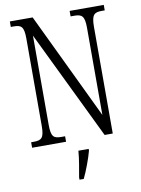

<svg xmlns="http://www.w3.org/2000/svg" viewBox="-100 -781 786 1069"><g transform="rotate(-10 293.0 -246.5)"><path d="M32 0H224V-31H203C160 -31 145 -41 145 -111V-614L442 0H488V-603C488 -672 504 -683 546 -683H563V-714H370V-683H391C433 -683 449 -672 449 -605V-112L161 -714H32V-683H48C90 -683 106 -673 106 -605V-111C106 -41 90 -31 46 -31H32ZM261 208V221H285C305 180 330 113 341 71V61H283C279 112 269 161 261 208Z"/></g></svg>

Font: Noto Serif Myanmar ExtraCondensed Light
Style: Regular
Weight: 300
Width: 2
Designer: Ben Mitchell and the Monotype Design Team
Foundry: Monotype Imaging Inc.
Version: Version 2.106